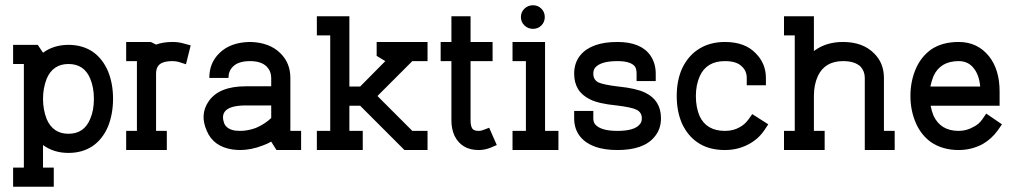

<svg xmlns="http://www.w3.org/2000/svg" viewBox="-20 -572 3870 732"><path d="M185 140V67H144V-19Q185 11 241 11Q294 11 333 -15Q371 -41 392 -90Q411 -138 411 -195.5Q411 -253 392 -300Q371 -349 333 -375Q294 -401 241 -401Q185 -401 144 -371L124 -401H30V-328H71V67H30V140ZM158 -118Q144 -154 144 -195Q144 -236 158 -272Q182 -328 241 -328Q301 -328 324 -272Q338 -239 338 -195Q338 -151 324 -119Q301 -62 241 -62Q182 -62 158 -118Z M616 0V-73H575V-291Q575 -309 582 -319Q594 -339 638 -339Q650 -339 661 -336L689 -327L707 -399L681 -406Q661 -412 638 -412Q602 -412 575 -402L555 -412H461V-339H502V-73H461V0Z M1128 -73V0H1034L1014 -32Q998 -23 981 -17Q937 0 895 0Q885 0 867 -2Q793 -13 768 -74Q741 -135 775 -185Q814 -243 917 -243H1014V-275Q1014 -300 997 -318Q976 -339 933 -339Q889 -339 868 -318Q851 -301 851 -275H778Q778 -332 816 -369Q857 -410 930 -412H935Q1008 -410 1049 -369Q1087 -332 1087 -275V-73ZM1014 -170H917Q853 -170 836 -145Q825 -128 835 -101Q845 -79 877 -74Q886 -73 896 -73Q924 -73 955 -84Q990 -99 1014 -122Z M1610 0V-73H1552L1419 -206L1552 -339H1610V-412H1416V-359L1449 -339L1353 -242H1312V-510H1188V-437H1239V-73H1188V0H1363V-73H1312V-169H1353L1522 0Z M1805 0Q1827 0 1848 -8L1874 -19L1845 -85L1821 -76Q1814 -73 1805 -73Q1789 -73 1782 -80Q1774 -90 1774 -113V-339H1858V-412H1774V-510H1701V-412H1660V-339H1701V-113Q1701 -80 1713 -54Q1740 0 1805 0Z M1979.5 -475Q1993 -462 2012 -462Q2031 -462 2044 -475Q2057 -488 2057 -507Q2057 -526 2044 -539Q2031 -552 2012 -552Q1993 -552 1979.5 -539Q1966 -526 1966 -507Q1966 -488 1979.5 -475ZM2109 0V-73H2058V-412H1934V-339H1985V-73H1934V0Z M2334 0Q2434 0 2475 -50Q2500 -79 2500 -121Q2500 -190 2439 -219Q2406 -235 2339 -242H2338Q2280 -249 2261 -258Q2242 -268 2242 -291Q2242 -306 2249 -314Q2270 -339 2334 -339Q2385 -339 2401 -318Q2407 -308 2407 -291V-263H2480V-291Q2480 -330 2460 -360Q2424 -412 2334 -412Q2235 -412 2193 -362Q2169 -333 2169 -291Q2169 -222 2230 -193Q2261 -177 2330 -170H2331Q2388 -163 2406 -154Q2427 -144 2427 -121Q2427 -106 2419 -98Q2399 -73 2334 -73Q2270 -73 2249 -98Q2242 -106 2242 -121V-149H2169V-121Q2169 -79 2193 -50Q2235 0 2334 0Z M2744 0Q2793 0 2834 -22Q2870 -41 2893 -74L2909 -98L2848 -137L2833 -116Q2819 -97 2800 -87Q2776 -73 2744 -73Q2673 -73 2647 -130Q2633 -163 2633 -206Q2633 -248 2648 -282Q2674 -339 2744 -339Q2789 -339 2809 -318Q2827 -301 2827 -275V-247H2900V-275Q2900 -330 2861 -369Q2820 -412 2744 -412Q2682 -412 2638 -381Q2603 -357 2581 -312Q2560 -266 2560 -206Q2560 -146 2581 -99Q2603 -54 2638 -30Q2680 0 2744 0Z M3391 0V-73H3350V-275Q3350 -332 3312 -369Q3269 -412 3194 -412Q3132 -412 3088 -381Q3086 -379 3083 -378V-510H2969V-437H3010V-73H2969V0H3124V-73H3083V-206Q3083 -249 3098 -282Q3125 -339 3194 -339Q3239 -339 3261 -318Q3277 -300 3277 -275V0Z M3635 0Q3684 0 3727 -23Q3761 -43 3784 -75L3800 -98L3740 -139L3725 -117Q3712 -98 3691 -88Q3665 -73 3635 -73Q3566 -73 3539 -131Q3532 -148 3528 -169H3791V-223Q3791 -306 3751 -357Q3707 -412 3635 -412Q3571 -412 3528 -382Q3492 -355 3473 -313Q3451 -264 3451 -206Q3451 -149 3473 -100Q3492 -58 3528 -31Q3573 0 3635 0ZM3717 -242H3527Q3532 -265 3539 -282Q3565 -339 3635 -339Q3672 -339 3693 -311Q3713 -286 3717 -242Z"/></svg>

Font: Venice Serif Bold
Style: Regular
Weight: 700
Designer: Bruno Pierini
Foundry: Unio | Creative Solutions
Version: Version 1.000;PS 001.000;hotconv 1.0.70;makeotf.lib2.5.58329